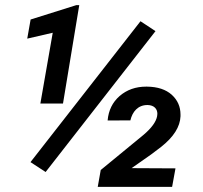

<svg xmlns="http://www.w3.org/2000/svg" viewBox="-20 -730 793 750"><path d="M289.6 -710H278.3L99.6 -653.8L86.4 -579.1L186 -602.1L137.7 -325.7H226.1ZM587.4 -608.4 528.8 -647 99.1 -96.7 158.2 -58.1ZM665.5 -72.3 494.1 -73.2 570.8 -127 609.4 -156.2C658.2 -194.8 683.6 -234.9 685.1 -275.9C685.1 -277.8 685.1 -280.3 685.1 -282.2C685.1 -313.5 673.8 -338.9 650.9 -359.9C627.9 -380.4 595.7 -391.1 554.2 -391.6C553.2 -391.6 552.2 -391.6 550.8 -391.6C510.3 -391.6 475.6 -379.4 447.3 -355C419.4 -330.6 403.8 -298.8 400.4 -259.3L489.3 -259.8C497.1 -293.5 518.6 -319.8 556.2 -319.8C583 -319.3 594.7 -303.7 594.7 -285.6C594.7 -282.7 594.2 -279.8 593.8 -276.4C589.8 -254.4 572.3 -230 540.5 -203.1L373.5 -65.9L361.8 0H652.3Z"/></svg>

Font: Roboto Medium
Style: Italic
Weight: 500
Italic angle: -12°
Designer: Google
Version: Version 2.137; 2017